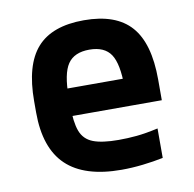

<svg xmlns="http://www.w3.org/2000/svg" viewBox="-66 -597 682 674"><g transform="rotate(-10 275.0 -260.0)"><path d="M315 10Q183 10 118.5 -51.5Q54 -113 54 -240V-280Q54 -409 107.5 -469.5Q161 -530 275 -530Q389 -530 442.5 -469.5Q496 -409 496 -280V-206H119V-304H402L375 -272V-275Q375 -357 352.5 -391Q330 -425 276 -425Q222 -425 199 -391Q176 -357 176 -275V-245Q176 -184 188 -152Q200 -120 232 -107.5Q264 -95 323 -95Q355 -95 387 -98Q419 -101 464 -111V-6Q430 1 391 5.5Q352 10 315 10Z"/></g></svg>

Font: M PLUS Code Latin SemiExpanded SemiBold
Style: Regular
Weight: 600
Width: 6
Designer: Coji Morishita
Foundry: UNDERFOREST DESIGN
Version: Version 1.002; ttfautohint (v1.8.3)